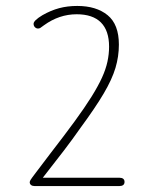

<svg xmlns="http://www.w3.org/2000/svg" viewBox="-20 -626 520 646"><path d="M124 -28Q167 -83 195 -119.5Q223 -156 251 -196Q301 -264 329 -311.5Q357 -359 368.5 -397.5Q380 -436 380 -476Q380 -544 342 -575Q304 -606 240 -606Q207 -606 179 -598.5Q151 -591 123 -575Q93 -557 93 -546Q93 -539 97.5 -534.5Q102 -530 108 -530Q112 -530 115.5 -532Q119 -534 128 -541Q179 -578 238 -578Q292 -578 319.5 -550.5Q347 -523 347 -469Q347 -444 341.5 -418.5Q336 -393 323 -364.5Q310 -336 287.5 -300Q265 -264 231 -217.5Q197 -171 149 -109Q115 -64 100.5 -45Q86 -26 83 -21Q80 -16 80 -13Q80 -7 84.5 -3.5Q89 0 96 0H382Q390 0 394.5 -3.5Q399 -7 399 -14Q399 -21 394.5 -24.5Q390 -28 382 -28Z"/></svg>

Font: Beiruti ExtraLight
Style: Regular
Weight: 250
Designer: Arlette Boutros
Foundry: Boutros
Version: Version 1.41